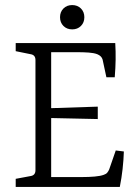

<svg xmlns="http://www.w3.org/2000/svg" viewBox="-20 -738 545 758"><path d="M400 -433 385 -503Q381 -517 364 -524Q351 -529 330 -530.5Q309 -532 283 -532H182V-311L366 -317V-268L182 -272V-39H305Q331 -39 354 -41Q377 -43 390 -48Q399 -51 403.5 -56.5Q408 -62 411 -69L437 -144L469 -140Q468 -107 464 -71Q460 -35 453 0H42V-32L101 -43Q120 -46 120 -66V-501Q120 -521 101 -524L42 -536V-568H435Q437 -535 436.5 -502.5Q436 -470 433 -433ZM313 -670Q313 -649 299.5 -635.5Q286 -622 265 -622Q244 -622 230.5 -635.5Q217 -649 217 -670Q217 -691 230.5 -704.5Q244 -718 265 -718Q286 -718 299.5 -704.5Q313 -691 313 -670Z"/></svg>

Font: Rasa Light
Style: Regular
Weight: 300
Designer: Anna Giedrys (Yrsa+Rasa design), David Brezina (Yrsa art-direction, Rasa art-direction, design)
Foundry: Rosetta Type Foundry
Version: Version 2.004